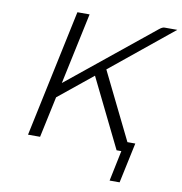

<svg xmlns="http://www.w3.org/2000/svg" viewBox="-92 -780 977 1033"><g transform="rotate(10 396.5 -264.0)"><path d="M100.1 0 247.1 -693.8 248 -694.8H314L231 -305.2L693.8 -680.2Q711.9 -695.3 724.1 -694.8H793L454.1 -418.9L633.8 -53.2H676.8L629.9 167H575.2L609.9 0H584L399.9 -375L213.9 -224.1L166 0Z"/></g></svg>

Font: CMU Bright
Style: Oblique
Weight: 500
Italic angle: -12°
Version: Version 0.7.0